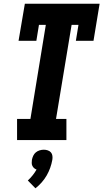

<svg xmlns="http://www.w3.org/2000/svg" viewBox="-20 -755 557 1035"><path d="M72 0V-114H144L227 -621H190L176 -535H80L114 -735H517L484 -535H389L403 -621H366L282 -114H338V0ZM171 260 130 218Q144 205 156 190Q168 175 177 159Q169 156 163.5 151Q158 146 154.5 139Q151 132 151 123.5Q151 115 152 107Q154 96 159 85Q164 74 173 66.5Q182 59 193.5 55.5Q205 52 216 52Q227 52 237.5 55.5Q248 59 254.5 66.5Q261 74 262.5 85Q264 96 262 107Q258 129 250.5 150Q243 171 231.5 191Q220 211 204.5 228.5Q189 246 171 260Z"/></svg>

Font: Iosevka Slab Heavy Oblique
Style: Regular
Weight: 900
Italic angle: -9°
Monospace: yes
Designer: Belleve Invis
Foundry: Belleve Invis
Version: Version 11.1.1; ttfautohint (v1.8.3)